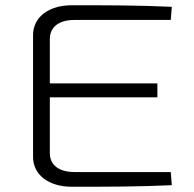

<svg xmlns="http://www.w3.org/2000/svg" viewBox="-20 -711 739 732"><path d="M631 -55H265C207 -55 170 -80 170 -127V-340H580V-393H170V-562C170 -610 207 -635 265 -635H631L635 -685C511 -691 381 -691 254 -691C166 -691 106 -646 106 -577V-113C106 -44 166 1 254 1C381 1 511 1 635 -5Z"/></svg>

Font: Exo 2 Light Expanded
Style: Regular
Weight: 300
Width: 7
Designer: Natanael Gama
Version: Version 1.001;PS 001.001;hotconv 1.0.70;makeotf.lib2.5.58329